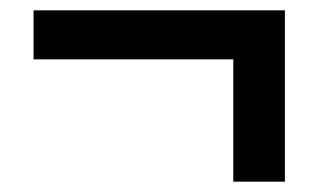

<svg xmlns="http://www.w3.org/2000/svg" viewBox="-20 -427 637 372"><path d="M532 -407V-75H432V-312H45V-407Z"/></svg>

Font: Farro
Style: Regular
Weight: 400
Designer: Aceler Chua
Foundry: Grayscale Limited
Version: Version 1.101